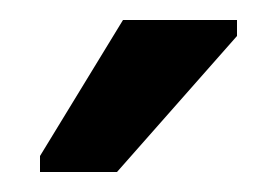

<svg xmlns="http://www.w3.org/2000/svg" viewBox="-20 -754 280 192"><path d="M97 -582H20V-598L103 -734H217V-718Z"/></svg>

Font: AR One Sans Medium
Style: Regular
Weight: 500
Designer: Niteesh Yadav
Foundry: Niteesh Yadav
Version: Version 1.001;gftools[0.9.33]